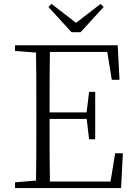

<svg xmlns="http://www.w3.org/2000/svg" viewBox="-20 -952 686 972"><path d="M241 -932 225 -917 342 -789H388L505 -917L489 -932L341 -818H389ZM56 0H198V-40H188L56 -29ZM162 0H233C231 -110 231 -221 231 -357V-377C231 -502 231 -614 233 -723H162C164 -613 164 -502 164 -390V-333C164 -221 164 -110 162 0ZM198 0H593L602 -176H563L536 -11L569 -33H198ZM198 -350H436V-383H198ZM431 -247H462V-487H431L418 -379V-358ZM56 -694 188 -684H198V-723H56ZM546 -548H585L576 -723H198V-689H553L519 -714Z"/></svg>

Font: Source Han Serif CN VF
Style: Regular
Weight: 250
Designer: Ryoko NISHIZUKA 西塚涼子 (kana & ideographs); Frank Grießhammer (Latin, Greek & Cyrillic); Wenlong ZHANG 张文龙 (bopomofo); San
Foundry: Adobe
Version: Version 2.002;hotconv 1.1.0;makeotfexe 2.6.0